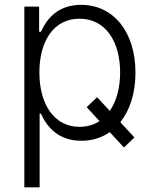

<svg xmlns="http://www.w3.org/2000/svg" viewBox="-20 -573 649 797"><path d="M81 204.5H144.5V-101.2H150.2C171.9 -51.1 218.8 11.4 317.8 11.4C362.6 11.4 402.3 -1.4 435.7 -24.5L494.7 39.4L538 -2.5L479.4 -65.7C519.2 -115.4 542.3 -186.4 542.3 -271.3C542.3 -439.6 451.7 -552.9 316.8 -552.9C216.6 -552.9 172.2 -490.4 150.2 -441.4H142.4V-545.5H81ZM383.2 -169.4 339.8 -128.2 393.1 -70.3C370 -55 342 -46.5 310 -46.5C204.5 -46.5 143.5 -140.6 143.5 -272.4C143.5 -403.1 203.5 -495.4 310 -495.4C419.7 -495.4 478.7 -398.1 478.7 -272.4C478.7 -209.2 463.8 -153.1 435.7 -112.6Z"/></svg>

Font: Karasuma Gothic
Style: Light
Weight: 300
Designer: Rasmus Andersson / Ryoko Nishizuka
Foundry: rsms
Version: Version 1.00